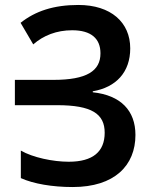

<svg xmlns="http://www.w3.org/2000/svg" viewBox="-20 -744 617 774"><path d="M505 -549C505 -654 427 -724 296 -724C196 -724 122 -699 63 -652L114 -565C155 -601 208 -622 271 -622C348 -622 385 -588 385 -529C385 -458 330 -422 195 -422H40V-320H210C350 -320 402 -285 402 -209C402 -133 355 -92 257 -92C194 -92 112 -109 64 -137V-26C115 -3 191 10 273 10C442 10 526 -77 526 -200C526 -298 467 -360 354 -372V-376C448 -392 505 -453 505 -549Z"/></svg>

Font: Noto Sans Armenian SemiCondensed SemiBold
Style: Regular
Weight: 600
Width: 4
Designer: Monotype Design Team
Foundry: Monotype Imaging Inc.
Version: Version 2.008